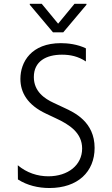

<svg xmlns="http://www.w3.org/2000/svg" viewBox="-20 -961 578 994"><path d="M196 -941.4H134.2V-936.4L254.3 -793.7H307.5L427.6 -936.4V-941.4H365.8L280.9 -838.4ZM235.8 12.4C383.2 12.4 469.8 -72.1 469.8 -195.3C469.8 -330.6 364.3 -378.9 312.9 -402.7L258.2 -428.3C210.2 -450.3 155.2 -487.9 155.2 -562.1C155.2 -644.2 219.8 -677.9 300.8 -677.9C344.1 -677.9 384.6 -669.4 424.7 -642.8V-710.6C381.7 -731.9 331.3 -737.6 295.1 -737.6C142.8 -737.6 85.6 -641 85.6 -552.6C85.6 -482.2 122.2 -417.3 219.1 -372.2L268.1 -349.1C341.6 -315.3 405.2 -272.4 405.2 -192.1C405.2 -106.2 332 -48.3 230.1 -48.3C174.4 -48.3 118.3 -66.4 72.1 -105.5L72.8 -32C120.7 -1.1 178.3 12.4 235.8 12.4Z"/></svg>

Font: TID UI Light
Style: Regular
Weight: 300
Designer: The TID Project Authors
Foundry: Bakken & Bæck
Version: Version 1.001;hotconv 1.0.109;makeotfexe 2.5.65596